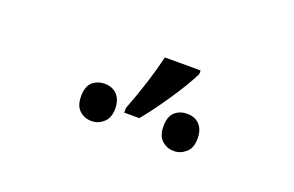

<svg xmlns="http://www.w3.org/2000/svg" viewBox="-40 -922 616 402"><g transform="rotate(20 268.0 -721.0)"><path d="M234.9 -682.1Q262.2 -753.4 275.4 -809.6H355V-801.3Q340.8 -772.9 315.4 -735.4Q290 -697.8 268.6 -671.9H234.9ZM138.2 -673.3Q138.2 -695.3 149.2 -705.1Q160.2 -714.8 176.3 -714.8Q193.4 -714.8 203.9 -703.9Q214.4 -692.9 214.4 -673.3Q214.4 -652.3 202.6 -642.1Q190.9 -631.8 176.3 -631.8Q160.2 -631.8 149.2 -642.1Q138.2 -652.3 138.2 -673.3ZM321.8 -673.3Q321.8 -695.3 332.8 -705.1Q343.8 -714.8 359.9 -714.8Q377.4 -714.8 387.7 -703.9Q397.9 -692.9 397.9 -673.3Q397.9 -652.3 386.2 -642.1Q374.5 -631.8 359.9 -631.8Q343.8 -631.8 332.8 -642.1Q321.8 -652.3 321.8 -673.3Z"/></g></svg>

Font: XL-Viking
Style: Regular
Weight: 400
Foundry: Ascender Corporation
Version: Version 1.10 March 23, 2015